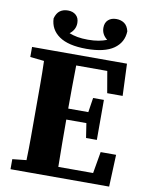

<svg xmlns="http://www.w3.org/2000/svg" viewBox="-95 -948 785 1016"><g transform="rotate(10 297.5 -440.0)"><path d="M33 -603V-657H543L550 -485H467L447 -601H280Q279 -544 278.5 -486Q278 -428 278 -369H386L398 -447H456V-232H398L386 -310H278Q278 -241 278.5 -179Q279 -117 280 -56H467L487 -172H570L563 0H33V-54L108 -62Q110 -123 110 -185Q110 -247 110 -310V-347Q110 -409 110 -471.5Q110 -534 108 -595ZM317 -697Q220 -697 170.5 -731.5Q121 -766 119 -826Q127 -855 144.5 -867.5Q162 -880 187 -880Q214 -880 230.5 -865Q247 -850 247 -823Q247 -787 216 -763Q236 -755 260.5 -750.5Q285 -746 317 -746Q349 -746 373.5 -750.5Q398 -755 418 -763Q387 -787 387 -823Q387 -850 403.5 -865Q420 -880 447 -880Q472 -880 490 -867.5Q508 -855 515 -826Q513 -766 464 -731.5Q415 -697 317 -697Z"/></g></svg>

Font: Source Serif Pro
Style: Bold
Weight: 700
Designer: Frank Grießhammer
Foundry: Adobe Systems Incorporated
Version: Version 3.001;hotconv 1.0.111;makeotfexe 2.5.65597